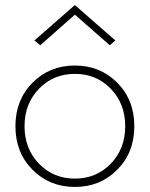

<svg xmlns="http://www.w3.org/2000/svg" viewBox="-20 -729 592 759"><path d="M276 -671 139 -550 116 -569 276 -709 436 -569 414 -550ZM134 -378Q77 -319 77 -230Q77 -141 134 -82Q191 -23 276 -23Q361 -23 418 -82Q475 -141 475 -230Q475 -319 418 -378Q361 -437 276 -437Q191 -437 134 -378ZM108.5 -58Q41 -126 41 -230Q41 -334 108.5 -402Q176 -470 276 -470Q376 -470 443.5 -402Q511 -334 511 -230Q511 -126 443.5 -58Q376 10 276 10Q176 10 108.5 -58Z"/></svg>

Font: Renner
Style: Thin
Weight: 200
Version: Version 003.000 ; ttfautohint (v0.97) -l 8 -r 50 -G 200 -x 1